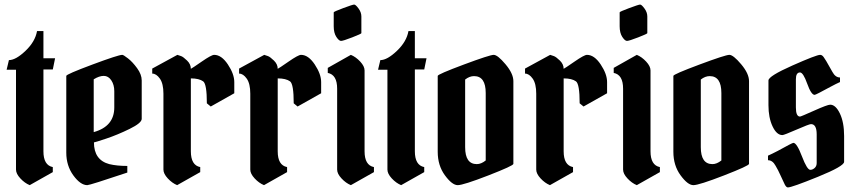

<svg xmlns="http://www.w3.org/2000/svg" viewBox="-20 -810 3752 840"><path d="M170 -674V-555H221L211 -506H170V-148Q170 -87 211 -79V-57L110 0Q88 -9 69 -29.5Q50 -50 50 -68V-505H9L19 -547Q49 -547 91.5 -587.5Q134 -628 142 -674Z M515 -570Q520 -570 540 -554.5Q560 -539 580 -511.5Q600 -484 600 -458V-290Q600 -272 547 -246Q494 -220 444.5 -203.5Q395 -187 391 -187Q391 -110 458 -92Q491 -84 537 -84V-55Q373 0 362 0Q332 0 301 -42.5Q270 -85 270 -142V-478Q270 -485 384 -527.5Q498 -570 515 -570ZM390 -463V-232Q480 -257 480 -340V-411Q480 -439 467 -458.5Q454 -478 434 -478Q414 -478 390 -463Z M646 -510 756 -570Q763 -568 772.5 -564.5Q782 -561 798.5 -545Q815 -529 815 -509Q820 -511 862.5 -540.5Q905 -570 917 -570Q949 -570 977 -528Q1005 -486 1005 -451V-402L902 -344L885 -358Q885 -442 869 -454Q851 -467 815 -467V-148Q815 -87 856 -79V-57L755 0Q733 -9 714 -29.5Q695 -50 695 -68V-400Q695 -444 679.5 -466Q664 -488 646 -488Z M1026 -510 1136 -570Q1143 -568 1152.5 -564.5Q1162 -561 1178.5 -545Q1195 -529 1195 -509Q1200 -511 1242.5 -540.5Q1285 -570 1297 -570Q1329 -570 1357 -528Q1385 -486 1385 -451V-402L1282 -344L1265 -358Q1265 -442 1249 -454Q1231 -467 1195 -467V-148Q1195 -87 1236 -79V-57L1135 0Q1113 -9 1094 -29.5Q1075 -50 1075 -68V-400Q1075 -444 1059.5 -466Q1044 -488 1026 -488Z M1575 -502V-148Q1575 -87 1616 -79V-57L1515 0Q1493 -9 1474 -29.5Q1455 -50 1455 -68V-422Q1455 -483 1414 -491V-513L1515 -570Q1537 -561 1556 -540.5Q1575 -520 1575 -502ZM1440 -695V-756Q1440 -759 1481.5 -774.5Q1523 -790 1529.5 -790Q1536 -790 1548.5 -773Q1561 -756 1561 -738V-665Q1561 -662 1521 -646.5Q1481 -631 1472 -631Q1463 -631 1451.5 -648.5Q1440 -666 1440 -695Z M1795 -674V-555H1846L1836 -506H1795V-148Q1795 -87 1836 -79V-57L1735 0Q1713 -9 1694 -29.5Q1675 -50 1675 -68V-505H1634L1644 -547Q1674 -547 1716.5 -587.5Q1759 -628 1767 -674Z M1895 -146V-478Q1895 -485 2009 -527.5Q2123 -570 2140 -570Q2157 -570 2191.5 -529Q2226 -488 2226 -455V-93Q2226 -85 2116.5 -42.5Q2007 0 1982.5 0Q1958 0 1926.5 -43Q1895 -86 1895 -146ZM2066 -92Q2085 -92 2105 -108V-403Q2105 -477 2054 -477Q2034 -477 2015 -462V-166Q2015 -92 2066 -92Z M2277 -510 2387 -570Q2394 -568 2403.5 -564.5Q2413 -561 2429.5 -545Q2446 -529 2446 -509Q2451 -511 2493.5 -540.5Q2536 -570 2548 -570Q2580 -570 2608 -528Q2636 -486 2636 -451V-402L2533 -344L2516 -358Q2516 -442 2500 -454Q2482 -467 2446 -467V-148Q2446 -87 2487 -79V-57L2386 0Q2364 -9 2345 -29.5Q2326 -50 2326 -68V-400Q2326 -444 2310.5 -466Q2295 -488 2277 -488Z M2826 -502V-148Q2826 -87 2867 -79V-57L2766 0Q2744 -9 2725 -29.5Q2706 -50 2706 -68V-422Q2706 -483 2665 -491V-513L2766 -570Q2788 -561 2807 -540.5Q2826 -520 2826 -502ZM2691 -695V-756Q2691 -759 2732.5 -774.5Q2774 -790 2780.5 -790Q2787 -790 2799.5 -773Q2812 -756 2812 -738V-665Q2812 -662 2772 -646.5Q2732 -631 2723 -631Q2714 -631 2702.5 -648.5Q2691 -666 2691 -695Z M2926 -146V-478Q2926 -485 3040 -527.5Q3154 -570 3171 -570Q3188 -570 3222.5 -529Q3257 -488 3257 -455V-93Q3257 -85 3147.5 -42.5Q3038 0 3013.5 0Q2989 0 2957.5 -43Q2926 -86 2926 -146ZM3097 -92Q3116 -92 3136 -108V-403Q3136 -477 3085 -477Q3065 -477 3046 -462V-166Q3046 -92 3097 -92Z M3403 -219Q3378 -219 3360 -257Q3342 -295 3342 -350V-458Q3342 -477 3447 -523.5Q3552 -570 3568 -570Q3577 -570 3584 -559.5Q3591 -549 3595 -542.5Q3599 -536 3607.5 -520.5Q3616 -505 3622 -495Q3635 -471 3655 -471V-451Q3639 -444 3613 -430Q3549 -395 3544 -395Q3529 -395 3511.5 -444Q3494 -493 3480 -493Q3462 -493 3462 -463V-340Q3462 -300 3480 -300Q3484 -300 3542 -326Q3600 -352 3612 -352Q3636 -352 3654.5 -313.5Q3673 -275 3673 -215V-102Q3673 -83 3558.5 -36.5Q3444 10 3427 10Q3420 10 3413.5 -2.5Q3407 -15 3395.5 -41Q3384 -67 3373 -85Q3360 -109 3340 -109V-129Q3356 -136 3383 -150Q3446 -185 3451 -185Q3466 -185 3488.5 -126Q3511 -67 3525 -67Q3535 -67 3544 -75Q3553 -83 3553 -97V-222Q3553 -267 3528 -267Q3520 -267 3465 -243Q3410 -219 3403 -219Z"/></svg>

Font: Pirata One
Style: Regular
Weight: 400
Designer: Rodrigo Fuenzalida, Nicolas Massi
Foundry: Rodrigo Fuenzalida, Nicolas Massi
Version: Version 1.001